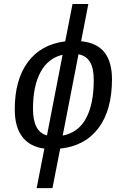

<svg xmlns="http://www.w3.org/2000/svg" viewBox="-20 -745 640 972"><path d="M165.5 207.5 204.6 7.3Q131.8 -2 93.3 -51.8Q54.7 -101.6 54.7 -191.4Q54.7 -341.3 121.1 -430.9Q187.5 -520.5 310.1 -535.6L347.2 -724.6H427.2L390.6 -536.1Q471.2 -528.3 509 -479.7Q546.9 -431.2 546.9 -343.8Q546.9 -188 478.8 -96.9Q410.6 -5.9 284.7 7.3L245.6 207.5ZM454.6 -339.4Q454.6 -399.9 435.5 -431.4Q416.5 -462.9 377.4 -470.2L297.4 -58.6Q377.4 -74.2 416 -146.7Q454.6 -219.2 454.6 -339.4ZM147 -194.3Q147 -77.6 217.8 -59.6L296.9 -467.8Q223.6 -450.7 185.3 -380.1Q147 -309.6 147 -194.3Z"/></svg>

Font: Liberation Mono
Style: Italic
Weight: 400
Italic angle: -12°
Monospace: yes
Designer: Steve Matteson
Foundry: Ascender Corporation
Version: Version 2.1.5